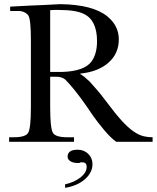

<svg xmlns="http://www.w3.org/2000/svg" viewBox="-20 -684 758 926"><path d="M541 0Q517 -16 483 -56Q452 -93 430 -124L398 -171Q366 -217 340.5 -248.5Q315 -280 295 -300Q279 -314 250 -314H222V-169Q222 -66 235 -44Q247 -22 305 -22H337V0H24V-22H46Q104 -22 116 -44Q129 -66 129 -169V-490Q129 -589 117 -609Q106 -625 82 -630Q79 -631 68 -631H29V-652L123 -657Q160 -658 194 -660L270 -664Q429 -662 499 -604Q553 -559 553 -494Q553 -426 503.5 -382Q454 -338 367 -329V-327Q386 -316 412 -291Q429 -272 447 -251.5Q465 -231 482 -208L516 -164Q587 -70 637 -42Q669 -22 716 -22V0ZM222 -337H278Q386 -340 421 -387Q448 -424 448 -485Q448 -587 384 -617Q346 -636 264 -636Q254 -636 242 -636Q233 -636 222 -635ZM294 222V205Q339 195 368.5 171.5Q398 148 398 121Q398 99 378 99Q372 99 369 99L362 102H353Q333 102 319.5 93.5Q306 85 306 72Q306 38 354 38Q385 38 405.5 58Q426 78 426 108Q426 148 390 180Q354 212 294 222Z"/></svg>

Font: New Athena Unicode
Style: Regular
Weight: 400
Designer: J. Rusten 1997; rev. by R. Hancock 2001, 2002, rev. by D. Mastronarde 2002-2021
Foundry: GreekKeys New Athena Unicode
Version: Version 5.008